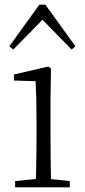

<svg xmlns="http://www.w3.org/2000/svg" viewBox="-20 -805 365 825"><path d="M45 0V-27L156 -38H175L280 -27V0ZM133 0Q134 -24 135 -64.5Q136 -105 136.5 -149Q137 -193 137 -226V-281Q137 -332 136 -375Q135 -418 133 -456L40 -459V-485L187 -519L199 -511L197 -377V-226Q197 -193 197.5 -149Q198 -105 198.5 -64.5Q199 -24 200 0ZM288 -592 140 -743H185L37 -592L20 -606L149 -785H175L304 -606Z"/></svg>

Font: Noto Serif JP
Style: Regular
Weight: 200
Designer: Ryoko NISHIZUKA 西塚涼子 (kana & ideographs); Frank Grießhammer (Latin, Greek & Cyrillic); Wenlong ZHANG 张文龙 (bopomofo); San
Foundry: Adobe
Version: Version 2.001;hotconv 1.1.0;makeotfexe 2.6.0